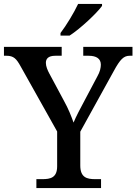

<svg xmlns="http://www.w3.org/2000/svg" viewBox="-24 -951 690 971"><path d="M282 -784V-771H328C384 -807 467 -886 492 -921V-931H371C350 -886 311 -822 282 -784ZM160 0H487V-45H457C416 -45 382 -53 382 -114V-285L551 -591C584 -652 602 -669 632 -669H646V-714H397V-669H424C464 -669 486 -654 486 -624C486 -609 482 -588 468 -564L406 -447C383 -404 360 -361 348 -331C337 -362 322 -401 299 -442L225 -580C217 -595 208 -615 208 -633C208 -653 219 -669 256 -669H288V-714H-4V-669H9C45 -669 59 -654 80 -616L265 -286V-110C265 -52 231 -45 190 -45H160Z"/></svg>

Font: Noto Serif Tamil Medium
Style: Italic
Weight: 500
Italic angle: -12°
Designer: Indian Type Foundry, Tom Grace, and the Monotype Design Team
Foundry: Monotype Imaging Inc.
Version: Version 2.003